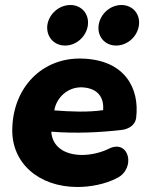

<svg xmlns="http://www.w3.org/2000/svg" viewBox="-20 -736 598 767"><path d="M290 11C340 11 401 0 448 -25C524 -63 496 -182 415 -142C385 -127 345 -117 308 -117C236 -117 188 -152 185 -210C282 -202 381 -207 467 -217C490 -220 520 -233 524 -266C538 -382 480 -497 308 -502C149 -507 31 -387 29 -218C27 -86 133 11 290 11ZM240 -554C285 -554 325 -590 331 -635C337 -680 306 -716 261 -716C216 -716 175 -680 169 -635C164 -590 195 -554 240 -554ZM444 -554C489 -554 529 -590 535 -635C541 -680 510 -716 465 -716C420 -716 380 -680 374 -635C368 -590 399 -554 444 -554ZM197 -295 198 -301C208 -346 250 -390 310 -387C371 -383 396 -347 392 -296C330 -287 263 -290 197 -295Z"/></svg>

Font: SN Pro Heavy
Style: Italic
Weight: 800
Italic angle: -9°
Designer: Tobias Whetton
Foundry: Supernotes
Version: Version 1.001;Glyphs 3.2 (3249)